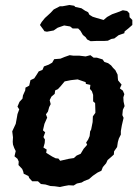

<svg xmlns="http://www.w3.org/2000/svg" viewBox="-20 -733 554 769"><path d="M220 16 199 13 182 12 162 6 144 4 132 -7H109L97 -20L94 -28L75 -37L73 -46L69 -56L54 -72L55 -86L50 -97L38 -107L43 -128L37 -140L32 -154L31 -165L32 -183L29 -207L43 -237L48 -264L50 -276L57 -295L50 -306L58 -325L70 -338L72 -351L81 -371L82 -382L97 -390L102 -412L117 -419L127 -434L135 -447L150 -453L156 -467L175 -474L189 -482L197 -496L222 -498L239 -505L259 -512L274 -510H298L323 -507L342 -512L355 -502H368L391 -495L398 -485L413 -480L425 -471L433 -461L442 -452L451 -434L452 -419L453 -411L467 -394L460 -379L472 -370L478 -356L474 -343L475 -326L479 -308L472 -293L470 -272L475 -261L468 -231L464 -208V-194L456 -178L452 -164L449 -144L437 -127L436 -114L425 -104L411 -92L405 -79L392 -64L386 -49L371 -42L352 -29L337 -16L317 -8L307 -2L288 2L275 10L255 9L238 12ZM221 -89 256 -97 276 -100 287 -110 303 -117 315 -137 329 -153 325 -162 333 -174 339 -188 341 -207 345 -214 351 -244 352 -267 362 -281V-289L361 -320L353 -327V-353L348 -368L340 -377L342 -393L324 -397L323 -404L291 -415L264 -412L239 -407L224 -389L212 -376L201 -371L199 -357L186 -346L179 -332L183 -316L177 -304L172 -286L164 -275L169 -262L158 -237L152 -211L161 -203L154 -184L160 -174L159 -160L154 -142L167 -134L165 -121L189 -106L203 -99L214 -98ZM312 -593 302 -610 293 -619H271L261 -627L237 -631L211 -622L195 -611L168 -606L158 -608L154 -614L140 -633L147 -645L160 -661L170 -670L183 -682L195 -695L220 -708H231L258 -713L277 -710L282 -705L306 -700L321 -690L333 -684L338 -674L351 -666L367 -661L395 -653L409 -665L429 -676L449 -683L472 -692L489 -689L498 -680L499 -664L510 -653V-633L494 -619L479 -607L478 -600L455 -592L438 -579L426 -577L412 -570L397 -569H366L343 -568L329 -575L323 -584Z"/></svg>

Font: Winky Rough Medium
Style: Italic
Weight: 500
Italic angle: -8.97852°
Designer: Simon Atzbach
Foundry: typofactur
Version: Version 1.206; ttfautohint (v1.8.4.7-5d5b)